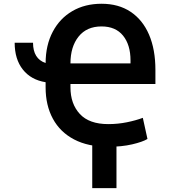

<svg xmlns="http://www.w3.org/2000/svg" viewBox="-20 -750 882 996"><path d="M56.1 -528.4H151.3Q151.3 -445.3 216.6 -422.9Q217 -516 253.6 -585.2Q290.1 -654.5 355.3 -692.5Q420.5 -730.5 506.7 -730.5Q595.2 -730.5 657.7 -688.7Q720.2 -647 753.2 -570.1Q786.2 -493.3 786.2 -387.1V-314.3H345.5V-296.9Q345.5 -211.3 394.2 -158.7Q442.8 -106.2 541.9 -106.2Q591.3 -106.2 638.5 -115.8Q685.7 -125.4 720.9 -138.8L745 -29.1Q719.8 -13.8 665.7 -1.2Q611.5 11.4 541.9 11.4Q437.1 11.4 364.5 -26.6Q291.9 -64.6 254.3 -134.1Q216.6 -203.5 216.6 -296.9V-323.5Q141 -335.6 98.5 -389.2Q56.1 -442.8 56.1 -528.4ZM345.5 -421.2H657V-436.8Q657 -517.4 618.3 -565.2Q579.5 -612.9 506.7 -612.9Q429.7 -612.9 387.6 -560.2Q345.5 -507.5 345.5 -421.2ZM584.2 -45.5V225.9H458.5V-45.5Z"/></svg>

Font: Inter UI Semi Bold
Style: Regular
Weight: 600
Designer: Rasmus Andersson
Foundry: rsms
Version: 3.2;8d6f07862